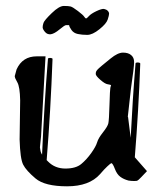

<svg xmlns="http://www.w3.org/2000/svg" viewBox="-20 -618 549 655"><path d="M347.4 -581.3C344.3 -584.4 340.3 -586.4 335.2 -587.4C330.2 -588.4 321.5 -585.9 309.1 -580.1C296.7 -574.2 288.2 -568.6 283.4 -563.2C278.7 -557.9 275.5 -555.2 273.7 -555.2C271.9 -555.2 269.8 -557.1 267.3 -561C264.9 -564.9 257.6 -571.5 245.6 -580.6C233.6 -589.7 225.3 -594.8 220.7 -595.9C216.1 -597.1 208.5 -597.7 197.8 -597.7C187 -597.7 173.3 -589.5 156.5 -573.2C139.7 -557 130.4 -545.9 128.4 -540C126.5 -534.2 125.5 -529.1 125.5 -524.9C125.5 -520.7 128.2 -515.4 133.5 -509C138.9 -502.7 145.6 -500.1 153.6 -501.2C161.5 -502.4 171.4 -507.8 183.1 -517.6C194.8 -527.3 202.1 -532.2 205.1 -532.2H215.8C216.1 -528.3 218.8 -522.8 223.9 -515.6C228.9 -508.5 236.2 -503.9 245.6 -502C255 -500 265.7 -499 277.6 -499C289.5 -499 303.3 -505.4 319.1 -518.1C334.9 -530.8 344.3 -541.8 347.4 -551.3C350.5 -560.7 352.1 -567.3 352.1 -571C352.1 -574.8 350.5 -578.2 347.4 -581.3ZM416 -219.7 426.8 -316.4C433.9 -364.9 437.5 -394.7 437.5 -405.8V-406.2C437.5 -416.7 434.1 -424.6 427.2 -430.2C420.7 -435.7 411.5 -438.5 399.7 -438.5C387.8 -438.5 373.7 -431.8 357.4 -418.5C341.1 -405.1 331.5 -397.2 328.4 -394.8C325.3 -392.3 321.6 -389.2 317.4 -385.3C313.2 -381.3 310.3 -378.2 308.8 -375.7C307.4 -373.3 306.6 -370 306.6 -365.7C306.6 -361.5 311.8 -354.8 322.3 -345.7C332.7 -336.6 341 -331.5 347.2 -330.6C353.4 -329.6 357.3 -328.6 358.9 -327.6C358.9 -327.3 358.7 -326.7 358.4 -325.7C358.1 -324.7 357.4 -322.3 356.4 -318.4C355.5 -314.5 354.5 -295.1 353.5 -260.3C352.5 -225.4 351.2 -204.4 349.6 -197.3C348 -190.1 341.9 -179.9 331.3 -166.5C320.7 -153.2 314 -141.8 311.3 -132.3C308.5 -122.9 301.9 -110.8 291.5 -96.2C281.1 -81.5 269.7 -69 257.3 -58.6C245 -48.2 226.9 -43 203.1 -43C179.4 -43 159.7 -50.9 144 -66.9L139.2 -71.8C148.3 -185.4 154.9 -300.3 159.2 -416.5V-417C159.2 -418.9 156.7 -420.1 151.9 -420.4H149.9C146 -420.4 143.9 -419.4 143.6 -417.5C134.8 -309.1 128.1 -200 123.5 -90.3C120.9 -94.6 119.2 -98.5 118.4 -102.1C117.6 -105.6 116.9 -110 116.2 -115.2L117.2 -125.5L120.1 -153.3L135.3 -425.8H105.5C72.9 -425.8 50 -411 36.6 -381.3L30.3 -358.4C30.3 -354.2 33.2 -347.1 39.1 -337.2C44.9 -327.2 48.2 -306.6 48.8 -275.4L46.9 -142.1C48.2 -98.1 52.2 -69.5 59.1 -56.2C65.9 -42.8 79.9 -27.2 101.1 -9.3C122.2 8.6 158.1 17.6 208.7 17.6C259.4 17.6 296.9 3.7 321.3 -23.9C330.7 -35 339 -43.9 346.2 -50.5C353.4 -57.2 357.9 -60.9 359.9 -61.5C363.1 -60.9 367.1 -54.4 371.8 -42C376.5 -29.6 382.7 -20.6 390.4 -14.9C398 -9.2 407.4 -4.9 418.5 -2C425 -1 431.3 -0.5 437.5 -0.5C440.8 -0.5 443.8 -0.7 446.8 -1C450.4 -2.3 455.6 -6.7 462.4 -14.2L481.4 -34.2L439.9 -81.5C448.4 -187 454.6 -293.5 458.5 -400.9C458.5 -403.2 455.9 -404.5 450.7 -404.8H448.7C444.8 -404.8 442.7 -403.8 442.4 -401.9C435.5 -317.5 430 -232.9 425.8 -147.9L417 -217.8Z"/></svg>

Font: Drukaatie burti
Style: Regular
Weight: 400
Version: Version 0.14.4